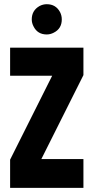

<svg xmlns="http://www.w3.org/2000/svg" viewBox="-20 -916 456 936"><path d="M134.8 -821.3Q134.8 -865.2 172.9 -886.7Q189.5 -895.5 208 -895.5Q252 -895.5 272.5 -857.4Q281.2 -840.8 281.2 -821.3Q281.2 -776.4 242.2 -756.8Q225.6 -748 208 -748Q163.1 -748 143.6 -787.1Q134.8 -803.7 134.8 -821.3ZM29.3 0V-137.7L234.4 -546.9H29.3V-683.6H386.7V-549.8L181.6 -140.6H386.7V0Z"/></svg>

Font: Post No Bills Colombo ExtraBold
Style: Regular
Weight: 800
Designer: Kosala Senevirathne, Siva Puranthara, Lasantha Premarathna, Tharique Azeez
Foundry: Mooniak
Version: Version 1.220 ; ttfautohint (v1.6)